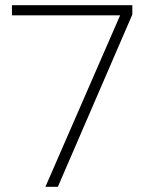

<svg xmlns="http://www.w3.org/2000/svg" viewBox="-20 -720 565 740"><path d="M155 0 443 -661H26V-700H490V-664L203 0Z"/></svg>

Font: DM Sans 28pt ExtraLight
Style: Regular
Weight: 250
Version: Version 4.004;gftools[0.9.30]